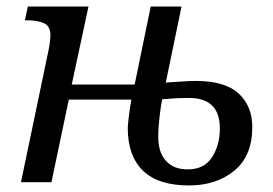

<svg xmlns="http://www.w3.org/2000/svg" viewBox="-20 -556 833 586"><path d="M557 10Q463 10 416.5 -35Q370 -80 370 -165Q370 -174 373 -199Q376 -224 381 -252H190L137 0H44L128 -402Q131 -416 132.5 -429.5Q134 -443 134 -447Q134 -477 113.5 -485.5Q93 -494 64 -494H56L65 -536H250L199 -298H391L440 -536H534L486 -304Q514 -306 538.5 -307.5Q563 -309 577 -309Q667 -309 708.5 -270.5Q750 -232 750 -168Q750 -80 695 -35Q640 10 557 10ZM553 -39Q603 -39 627 -76Q651 -113 651 -164Q651 -257 557 -257Q529 -257 508 -255.5Q487 -254 475 -253Q471 -234 467 -200Q463 -166 463 -138Q463 -91 486.5 -65Q510 -39 553 -39Z"/></svg>

Font: NotoSerif-Italic
Style: Regular
Weight: 400
Italic angle: -12°
Designer: Monotype Design Team
Foundry: Monotype Imaging Inc.
Version: Version 2.007; ttfautohint (v1.8) -l 8 -r 50 -G 200 -x 14 -D